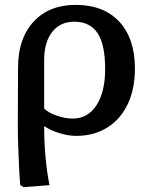

<svg xmlns="http://www.w3.org/2000/svg" viewBox="-20 -543 616 787"><path d="M77 224 63 216Q60 182 58 138.5Q56 95 54.5 51Q53 7 53 -27L54 -267Q54 -385 117.5 -454Q181 -523 290 -523Q405 -523 469 -454Q533 -385 533 -262Q533 -178 503.5 -116Q474 -54 419.5 -20Q365 14 292 14Q261 14 224.5 3Q188 -8 163 -25H161Q161 42 167 105Q173 168 183 216ZM278 -57Q340 -57 375.5 -111.5Q411 -166 411 -261Q411 -360 380 -407Q349 -454 284 -454Q227 -454 194 -412Q161 -370 161 -297V-98Q178 -81 212.5 -69Q247 -57 278 -57Z"/></svg>

Font: Literata 12pt Medium
Style: Regular
Weight: 500
Designer: Latin by Veronika Burian and Jose Scaglione. Greek by Irene Vlachou. Cyrillic by Vera Evstafieva.
Foundry: TypeTogether
Version: Version 3.002